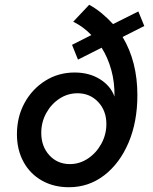

<svg xmlns="http://www.w3.org/2000/svg" viewBox="-20 -775 640 805"><path d="M269 10Q205 10 155.5 -18Q106 -46 78.5 -96.5Q51 -147 51 -212Q51 -285 83 -343.5Q115 -402 170 -436.5Q225 -471 293 -471Q354 -471 399 -443Q444 -415 460 -370Q461 -430 446.5 -482Q432 -534 406 -575L307 -525L282 -587L363 -628Q347 -645 328 -659Q309 -673 287 -684L354 -755Q383 -739 408 -718Q433 -697 454 -674L560 -727L585 -666L494 -620Q556 -517 556 -376Q556 -264 519 -177Q482 -90 417 -40Q352 10 269 10ZM273 -87Q314 -87 349 -110.5Q384 -134 405 -172.5Q426 -211 426 -255Q426 -311 391.5 -347.5Q357 -384 305 -384Q264 -384 229.5 -361.5Q195 -339 174 -301Q153 -263 153 -218Q153 -161 187 -124Q221 -87 273 -87Z"/></svg>

Font: Red Hat Mono Medium
Style: Italic
Weight: 500
Italic angle: -12°
Monospace: yes
Designer: Pentagram, MCKL
Foundry: Pentagram, MCKL
Version: Version 1.023; ttfautohint (v1.8.3)